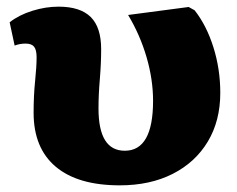

<svg xmlns="http://www.w3.org/2000/svg" viewBox="-20 -544 712 577"><path d="M340 13Q214 13 147.5 -43Q81 -99 81 -205Q81 -257 85.5 -300.5Q90 -344 90 -372Q90 -394 82.5 -403.5Q75 -413 57 -413Q39 -413 24 -407L9 -477Q37 -499 77 -511.5Q117 -524 156 -524Q221 -524 252.5 -493Q284 -462 284 -396Q284 -353 280 -306Q276 -259 276 -218Q276 -91 355 -91Q440 -91 440 -241Q440 -305 420.5 -372Q401 -439 365 -499L547 -523L565 -513Q601 -467 621.5 -401.5Q642 -336 642 -265Q642 -181 604.5 -118.5Q567 -56 499 -21.5Q431 13 340 13Z"/></svg>

Font: Literata 12pt ExtraBold
Style: Regular
Weight: 800
Designer: Latin by Veronika Burian and Jose Scaglione. Greek by Irene Vlachou. Cyrillic by Vera Evstafieva.
Foundry: TypeTogether
Version: Version 3.002